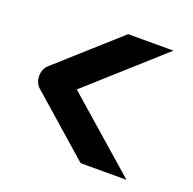

<svg xmlns="http://www.w3.org/2000/svg" viewBox="-93 -664 675 670"><g transform="rotate(20 244.5 -329.0)"><path d="M442.1 -569.3 171.3 -326.7 442.1 -89.6H271.8L52.5 -282.2Q31.7 -298.5 31.7 -326.7Q31.7 -340.1 36.6 -351.2Q41.6 -362.4 51.5 -370.3L273.8 -569.3Z"/></g></svg>

Font: AKL FREE 001
Style: Regular
Weight: 400
Designer: AKL
Foundry: AKL
Version: Version 1.00;August 10, 2024;FontCreator 13.0.0.2630 64-bit